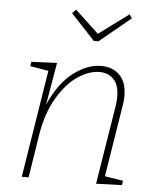

<svg xmlns="http://www.w3.org/2000/svg" viewBox="-54 -819 705 867"><g transform="rotate(5 298.0 -385.5)"><path d="M451 -35 534 -22 531 -2 414 2 472 -358Q475 -379 475 -398Q475 -450 450.5 -476Q426 -502 386 -502Q339 -502 288 -468Q237 -434 195.5 -363.5Q154 -293 138 -191L108 0H77L155 -487L72 -501L75 -521L191 -526L158 -334Q202 -434 265.5 -482Q329 -530 391 -530Q443 -530 475 -498Q507 -466 507 -404Q507 -381 503 -360ZM363 -673 498 -773 510 -756 369 -640 348 -639 239 -756 256 -773Z"/></g></svg>

Font: Bitter Pro ExtraLight
Style: Italic
Weight: 275
Italic angle: -9°
Designer: Sol Matas, and Bitter project Authors
Foundry: Sol Matas
Version: Version 1.010